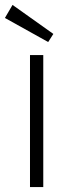

<svg xmlns="http://www.w3.org/2000/svg" viewBox="-38 -761 280 781"><path d="M138 0V-537H84V0ZM179 -623 13 -741 -18 -688 158 -590Z"/></svg>

Font: Secuela Light
Style: Regular
Weight: 300
Designer: Fernando Haro
Foundry: deFharo
Version: Version 1.708